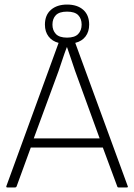

<svg xmlns="http://www.w3.org/2000/svg" viewBox="-20 -822 588 842"><path d="M540 -6Q543 0 536 0H500Q495 0 494 -5L431 -175H115L53 -5Q51 0 46 0H12Q6 0 8 -6L237 -634Q209 -641 193 -662Q177 -683 177 -714Q177 -756 203.5 -779Q230 -802 274 -802Q319 -802 345 -779Q371 -756 371 -714Q371 -683 355 -662Q339 -641 310 -634ZM210 -714Q210 -689 225 -673Q240 -657 274 -657Q308 -657 323 -673Q338 -689 338 -714Q338 -740 323 -755.5Q308 -771 274 -771Q240 -771 225 -755.5Q210 -740 210 -714ZM128 -215H417L309 -512Q300 -538 291.5 -564Q283 -590 274 -615H273Q263 -589 254.5 -563Q246 -537 237 -511Z"/></svg>

Font: Sofia Sans ExtraLight
Style: Regular
Weight: 250
Version: Version 4.100-B